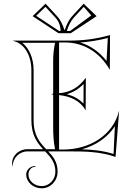

<svg xmlns="http://www.w3.org/2000/svg" viewBox="-20 -820 725 1040"><path d="M328.9 -658C320.3 -684.2 308.3 -711.7 288.8 -732.8L226.9 -800L156.7 -732.5L296.9 -640H363.1L503.3 -732.5L433.1 -800L371.2 -732.8C351.7 -711.7 339.7 -684.2 331.1 -658ZM359.5 -652H341.8L342.5 -654.2C350.9 -679.7 362.4 -705.6 380 -724.7L433.6 -782.9L474.2 -736.3ZM300.5 -652 175.8 -734.3 226.4 -782.9 280 -724.7C298.9 -704.2 307.7 -680.1 308.2 -652ZM213.3 -12H129C83 -12 45.6 22 45.6 63.9C45.6 69 46.1 74.4 47 80H49C49 36 84.8 0 129 0H224.5C253.6 30.9 280 59.2 280 110C280 153.1 247 188 206.3 188C166.4 188 134 159.8 134 125C134 101.8 151 83 172 83V79C144.4 79 122 99.6 122 125C122 166.4 159.8 200 206.4 200C253.6 200 292 159.7 292 110C292 57.6 268.4 28.6 241.4 0H352C442.9 0 521.4 1 606 30L625 -217H624C592.4 -89.3 467.2 -10 322 -10H300V-305C361.9 -298.5 415.1 -273.9 443 -223H444L445 -398H444C409.1 -348.3 359.9 -318.9 300 -315V-590H332C435 -590 521.7 -534.5 574 -443H575L576 -630C499.3 -608.7 431.7 -600 352 -600H52V-598C113.6 -584.8 150 -517.2 150 -440V-169C150 -88.3 181.4 -46.8 213.3 -12ZM341.6 -309.8C376.8 -319.5 407.6 -338.8 432.8 -365.3L432.2 -258.5C407.8 -284.9 376.8 -300.7 341.6 -309.8ZM423.6 -11.2C498.9 -31.8 563.1 -75.7 602.2 -136.3L595.2 13.9C536.6 -4.2 481.8 -9.5 423.6 -11.2ZM414.3 -590C464.9 -593.3 512.9 -601.1 563.9 -614.3L557.2 -489.7C519.3 -538.2 470.7 -572.6 414.3 -590ZM229.9 -12C196.4 -46.9 162 -85.8 162 -169V-440C162 -500.8 140 -557.4 100.8 -588H278C271.3 -554.3 268 -524.3 268 -490V-315C268 -312.5 263.3 -310.8 258 -310C263.3 -309.2 268 -307.5 268 -305V-140C268 -94.7 269.2 -56.2 278 -12Z"/></svg>

Font: SortefaxS01
Style: Medium
Weight: 500
Designer: gluk
Foundry: gluk
Version: Version 0.261